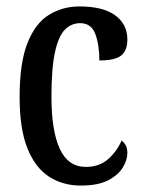

<svg xmlns="http://www.w3.org/2000/svg" viewBox="-20 -567 447 597"><path d="M231 10Q175 10 132 -18Q89 -46 65 -106.5Q41 -167 41 -265Q41 -372 65.5 -433.5Q90 -495 132.5 -521Q175 -547 227 -547Q300 -547 338 -519.5Q376 -492 376 -444Q376 -410 357 -394.5Q338 -379 289 -379Q289 -427 276.5 -461Q264 -495 229 -495Q202 -495 182 -475Q162 -455 151 -405Q140 -355 140 -266Q140 -160 166 -104Q192 -48 247 -48Q289 -48 316.5 -72.5Q344 -97 358 -130Q366 -124 371 -115Q376 -106 376 -91Q376 -70 362 -46.5Q348 -23 316.5 -6.5Q285 10 231 10Z"/></svg>

Font: Noto Serif Tamil ExtraCondensed Medium
Style: Regular
Weight: 500
Width: 2
Designer: Indian Type Foundry, Tom Grace, and the Monotype Design Team
Foundry: Monotype Imaging Inc.
Version: Version 2.004; ttfautohint (v1.8.4.7-5d5b)